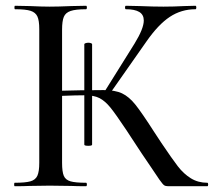

<svg xmlns="http://www.w3.org/2000/svg" viewBox="-20 -645 742 665"><path d="M501 -69Q487 -89 470.5 -114Q454 -139 435 -168L418 -194Q380 -251 362 -273Q344 -295 325 -305Q306 -315 274 -315Q243 -315 195 -313L161 -312L160 -330Q265 -333 338 -333Q379 -333 403 -321.5Q427 -310 449 -282.5Q471 -255 514 -188L539 -150Q576 -95 596 -69Q616 -43 641 -27.5Q666 -12 698 -12Q701 -12 701 -6Q701 0 698 0H563Q554 0 549 -3Q544 -6 532 -23Q520 -40 501 -69ZM31 -12Q68 -12 85.5 -17Q103 -22 109.5 -36.5Q116 -51 116 -81V-544Q116 -574 109.5 -588Q103 -602 86 -607.5Q69 -613 32 -613Q30 -613 30 -619Q30 -625 32 -625L83 -624Q125 -622 152 -622Q182 -622 228 -624L278 -625Q281 -625 281 -619Q281 -613 278 -613Q242 -613 224.5 -607Q207 -601 201 -586.5Q195 -572 195 -542V-81Q195 -50 201 -36Q207 -22 224 -17Q241 -12 278 -12Q281 -12 281 -6Q281 0 278 0Q246 0 227 -1L152 -2L82 -1Q64 0 31 0Q29 0 29 -6Q29 -12 31 -12ZM286 -497Q291 -497 295 -495.5Q299 -494 299 -492V-144Q299 -140 286 -140Q272 -140 272 -144V-492Q272 -494 276.5 -495.5Q281 -497 286 -497ZM341 -326 446 -494Q478 -546 478 -574Q478 -594 462.5 -603.5Q447 -613 416 -613Q413 -613 413 -619Q413 -625 416 -625L463 -624Q511 -622 546 -622Q581 -622 619 -624L657 -625Q660 -625 660 -619Q660 -613 657 -613Q608 -613 568 -586.5Q528 -560 487 -501L358 -317Z"/></svg>

Font: Cormorant SC Medium
Style: Regular
Weight: 500
Designer: Christian Thalmann (Catharsis Fonts)
Foundry: Catharsis Fonts
Version: Version 4.000